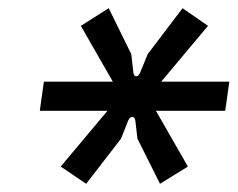

<svg xmlns="http://www.w3.org/2000/svg" viewBox="-20 -792 579 468"><path d="M190 -344 128 -386 242 -522H77L87 -593H255L177 -729L245 -772L300 -660L305 -616Q306 -606 312 -606Q318 -606 322 -616L340 -660L425 -772L487 -729L373 -593H539L529 -522H360L438 -386L370 -344L315 -454L310 -497Q309 -507 302.5 -507Q296 -507 292 -497L275 -454Z"/></svg>

Font: Finlandica
Style: Bold Italic
Weight: 700
Italic angle: -8°
Designer: Niklas Ekholm, Juho Hiilivirta, Jaakko Suomalainen
Foundry: Helsinki Type Studio
Version: Version 1.064; ttfautohint (v1.8.4.7-5d5b)